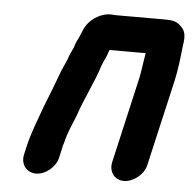

<svg xmlns="http://www.w3.org/2000/svg" viewBox="-44 -532 628 627"><g transform="rotate(5 270.0 -218.5)"><path d="M167 -7 173 -34C174 -39 175 -46 179 -57C187 -92 200 -118 213 -151C232 -209 262 -264 279 -320L284 -332C288 -340 291 -347 294 -354L298 -366C298 -367 299 -369 301 -372H419L415 -348C412 -331 410 -311 406 -292L341 -8C334 23 353 50 384 50C415 50 449 23 456 -8L521 -291C530 -331 534 -372 538 -408C543 -438 541 -455 525 -470C511 -484 498 -487 472 -487H315C308 -487 303 -487 298 -488C267 -490 234 -470 218 -447C209 -434 205 -421 199 -407C192 -393 188 -386 184 -371C179 -359 171 -345 167 -331L163 -321C159 -313 155 -303 150 -292C134 -248 118 -208 101 -165C86 -122 69 -82 58 -34L52 -7C45 24 65 51 96 51C127 51 160 24 167 -7Z"/></g></svg>

Font: Electronic
Style: UltHvIt
Weight: 900
Version: Version 1.011